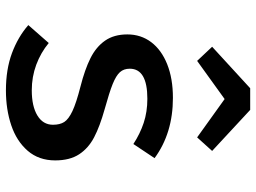

<svg xmlns="http://www.w3.org/2000/svg" viewBox="-129 -730 873 655"><g transform="rotate(90 307.5 -402.5)"><path d="M405.6 -146.7Q405.6 -170.3 396.2 -185.1Q386.7 -200 359 -213.1Q331.3 -226.2 275.4 -240.5Q216.9 -255.4 178.5 -274.6Q140 -293.8 118.7 -324.4Q97.4 -354.9 97.4 -400.5Q97.4 -446.7 123.8 -481.8Q150.3 -516.9 199.2 -536.4Q248.2 -555.9 313.8 -555.9Q434.4 -555.9 519.5 -493.3L471.3 -421Q436.9 -443.6 399.2 -456.2Q361.5 -468.7 316.9 -468.7Q214.4 -468.7 214.4 -408.7Q214.4 -388.2 226.2 -375.1Q237.9 -362.1 266.4 -350.5Q294.9 -339 352.3 -323.1Q410.8 -306.7 448.2 -287.2Q485.6 -267.7 506.4 -235.9Q527.2 -204.1 527.2 -154.4Q527.2 -98.5 494.4 -60.5Q461.5 -22.6 407.4 -4.4Q353.3 13.8 288.2 13.8Q216.9 13.8 161.5 -6.7Q106.2 -27.2 65.6 -62.6L126.7 -132.3Q159.5 -105.1 200.8 -89.7Q242.1 -74.4 288.2 -74.4Q342.6 -74.4 374.1 -93.6Q405.6 -112.8 405.6 -146.7ZM317.9 -732.3 187.7 -638.5 139.5 -689.7 281 -819.5H354.9L494.9 -689.7L448.7 -638.5Z"/></g></svg>

Font: Fira Code Fixed Medium
Style: Regular
Weight: 500
Monospace: yes
Designer: Carrois Corporate, Edenspiekermann AG, Nikita Prokopov
Foundry: Carrois Corporate, Edenspiekermann AG, Nikita Prokopov
Version: Version 5.002